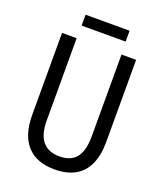

<svg xmlns="http://www.w3.org/2000/svg" viewBox="-156 -953 896 1062"><g transform="rotate(20 292.5 -421.5)"><path d="M510 -232Q510 -153 486 -99.5Q462 -46 413.5 -18Q365 10 292 10Q186 10 130 -51.5Q74 -113 74 -232V-714H160V-231Q160 -147 194 -107Q228 -67 293 -67Q338 -67 367 -85Q396 -103 410 -139.5Q424 -176 424 -232V-714H510ZM421 -853V-789H162V-853Z"/></g></svg>

Font: Noto Sans Arabic Condensed
Style: Regular
Weight: 400
Width: 3
Designer: Monotype Design Team, Nadine Chahine, Nizar Qandah and Khaled Hosny
Foundry: Monotype Imaging Inc.
Version: Version 2.012